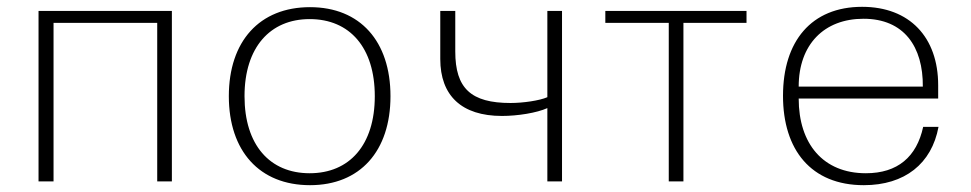

<svg xmlns="http://www.w3.org/2000/svg" viewBox="-20 -532 2846 563"><path d="M137 0V-465H441V0H484V-500H93V0Z M651 -250C651 -89 741 11 889 11C1036 11 1125 -89 1125 -250C1125 -411 1036 -511 889 -511C741 -511 651 -411 651 -250ZM697 -250C697 -393 772 -476 888 -476C1006 -476 1079 -392 1079 -250C1079 -107 1005 -24 888 -24C771 -24 697 -107 697 -250Z M1271 -359C1271 -252 1333 -192 1452 -192C1498 -192 1554 -201 1585 -215V0H1628V-500H1585V-247C1562 -237 1514 -230 1477 -230C1361 -230 1315 -273 1315 -381V-500H1271Z M1941 0H1984V-465H2169V-500H1755V-465H1941Z M2276 -251C2276 -93 2358 11 2513 11C2633 11 2712 -52 2732 -160H2687C2668 -72 2612 -24 2519 -24C2394 -24 2322 -110 2322 -243H2731V-282C2731 -423 2647 -512 2508 -512C2359 -512 2276 -411 2276 -251ZM2322 -278C2322 -402 2397 -477 2512 -477C2631 -477 2687 -395 2686 -278Z"/></svg>

Font: Perun ExtraLight
Style: Regular
Weight: 200
Foundry: Copyright (c) Stefan Peev, Context Ltd, 2016
Version: Version 1.089